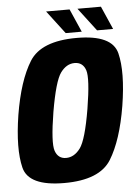

<svg xmlns="http://www.w3.org/2000/svg" viewBox="-53 -767 588 812"><g transform="rotate(-5 241.5 -361.5)"><path d="M187.3 3.7Q337.2 3.7 386.7 -76.2Q436.1 -156.1 459.8 -300Q482.6 -442.4 462.6 -522.7Q442.6 -603.1 292.4 -603.1Q141.1 -603.1 91.6 -523.5Q42.2 -444 18.5 -300Q-3.9 -157.3 16.1 -76.8Q36.1 3.7 187.3 3.7ZM204 -101.3Q170 -101.3 158 -135.6Q146 -170 167.2 -299.6Q189.3 -428.9 214.5 -463.5Q239.7 -498.1 274.3 -498.1Q309.2 -498.1 321 -463.5Q332.8 -429 311.6 -299.6Q289.9 -170.6 264.3 -135.9Q238.6 -101.3 204 -101.3ZM381.2 -627.5H449.3L406.2 -725.7H306.5ZM248.1 -627.5H316.2L273.1 -725.7H173.4Z"/></g></svg>

Font: Anybody Thin Condensed
Style: Italic
Weight: 100
Width: 3
Italic angle: -10°
Version: Version 1.113;gftools[0.9.25]